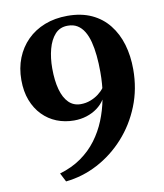

<svg xmlns="http://www.w3.org/2000/svg" viewBox="-87 -823 795 932"><g transform="rotate(-10 310.5 -357.0)"><path d="M308.5 -752.5Q376.5 -752.5 427 -729.2Q477.5 -706 511.2 -663.5Q545 -621 561.8 -564.5Q578.5 -508 578.5 -441.5Q578.5 -345 545 -261.5Q511.5 -178 453.5 -113.8Q395.5 -49.5 320.8 -10Q246 29.5 163 38L141 -5Q202 -23 247.5 -55.2Q293 -87.5 324.5 -129.8Q356 -172 376 -221.2Q396 -270.5 406 -322.5Q391 -299 367.8 -282Q344.5 -265 315.5 -255.8Q286.5 -246.5 253.5 -246.5Q208 -246.5 168.2 -262.2Q128.5 -278 98.5 -308.8Q68.5 -339.5 51.5 -383.5Q34.5 -427.5 34.5 -484Q34.5 -543 54 -592Q73.5 -641 109.5 -677Q145.5 -713 196 -732.8Q246.5 -752.5 308.5 -752.5ZM299 -319Q324 -319 346.5 -327.5Q369 -336 386.8 -349.5Q404.5 -363 415 -377.5Q416 -387.5 417 -400Q418 -412.5 418.5 -426.8Q419 -441 419 -456.5Q419 -499.5 415.2 -537.2Q411.5 -575 403.5 -605.8Q395.5 -636.5 382 -658.8Q368.5 -681 349 -693Q329.5 -705 302.5 -705Q263.5 -705.5 239.2 -678.8Q215 -652 203.5 -608.5Q192 -565 192 -514Q192 -453.5 204 -409.8Q216 -366 239.8 -342.5Q263.5 -319 299 -319Z"/></g></svg>

Font: Merriweather 72pt
Style: Bold
Weight: 700
Version: Version 2.100